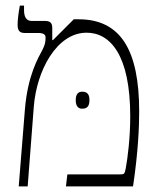

<svg xmlns="http://www.w3.org/2000/svg" viewBox="-20 -667 570 687"><path d="M47 0H79L101 -286C111 -413 182 -550 290 -550C374 -550 446 -471 446 -251C446 -174 437 -103 430 -65C426 -45 425 -43 410 -43H221L216 0H456C475 -127 478 -217 478 -268C478 -489 411 -598 261 -598H244L169 -523L167 -524V-567C167 -583 161 -592 142 -592H94C75 -592 66 -605 66 -631V-647H51C46 -620 43 -594 43 -579C43 -559 49 -549 68 -549H115C135 -549 143 -544 143 -533C143 -516 141 -507 132 -489C118 -462 79 -399 69 -274ZM251 -309C251 -291 257 -278 274 -278C295 -278 300 -291 300 -309C300 -326 295 -339 274 -339C257 -339 251 -326 251 -309Z"/></svg>

Font: Noto Serif Hebrew SemiCondensed ExtraLight
Style: Regular
Weight: 200
Width: 4
Designer: Monotype Design Team
Foundry: Monotype Imaging Inc.
Version: Version 2.004